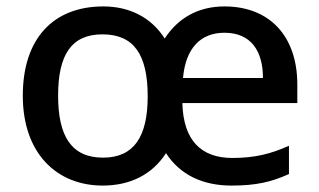

<svg xmlns="http://www.w3.org/2000/svg" viewBox="-20 -619 995 598"><path d="M679 -599C599 -599 535 -564 493 -499C451 -565 383 -599 302 -599C146 -599 51 -499 51 -321C51 -142 156 -41 300 -41C385 -41 454 -75 497 -142C541 -74 612 -41 701 -41C777 -41 825 -52 880 -77V-165C824 -140 774 -127 704 -127C606 -127 551 -182 548 -298H906V-356C906 -506 820 -599 679 -599ZM679 -517C762 -517 799 -460 799 -376H550C558 -469 605 -517 679 -517ZM299 -512C397 -512 440 -449 440 -319C440 -193 397 -128 301 -128C203 -128 161 -194 161 -321C161 -448 202 -512 299 -512Z"/></svg>

Font: Noto Sans Tamil UI Medium
Style: Regular
Weight: 500
Designer: Jelle Bosma - Monotype Design Team
Foundry: Monotype Imaging Inc.
Version: Version 2.004